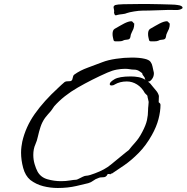

<svg xmlns="http://www.w3.org/2000/svg" viewBox="-20 -916 930 957"><path d="M268 21Q231 21 195.5 12Q160 3 131 -19Q106 -40 95.5 -79Q85 -118 85 -155Q85 -171 87 -185.5Q89 -200 91 -210Q108 -284 153.5 -348.5Q199 -413 270 -478Q278 -486 286 -493Q294 -500 302 -507Q307 -510 312 -510.5Q317 -511 321 -511Q326 -511 330 -511.5Q334 -512 336 -514Q341 -517 342.5 -528Q344 -539 350 -544Q379 -565 418 -579Q457 -593 490 -606Q518 -617 558.5 -623Q599 -629 637 -629Q676 -629 701 -623Q723 -618 730.5 -607.5Q738 -597 740 -585Q742 -573 745 -562Q746 -559 746.5 -556Q747 -553 747 -550Q747 -534 737 -521Q727 -508 717 -509Q724 -505 729.5 -499Q735 -493 740 -486Q748 -476 758 -464.5Q768 -453 772 -438V-437Q772 -431 771.5 -423Q771 -415 771 -408Q770 -406 774.5 -403.5Q779 -401 780 -394Q780 -361 770 -322.5Q760 -284 737 -243Q708 -191 671.5 -154Q635 -117 599.5 -92.5Q564 -68 538 -51H536Q535 -52 531.5 -48.5Q528 -45 526 -49Q519 -48 518 -49Q517 -50 515 -45Q508 -32 493.5 -32.5Q479 -33 469 -28Q456 -24 445 -15.5Q434 -7 420 -3Q404 1 361 11Q318 21 268 21ZM284 -13Q308 -13 328.5 -16.5Q349 -20 358 -20H359Q363 -20 372.5 -25Q382 -30 392.5 -35Q403 -40 409 -40Q417 -40 430 -44Q443 -48 453 -52Q502 -70 532 -95Q562 -120 593 -145Q601 -152 609 -158Q617 -164 622 -168Q635 -185 654 -206Q673 -227 689 -258Q707 -292 712.5 -317Q718 -342 718 -367Q718 -378 719.5 -388.5Q721 -399 721 -408Q721 -411 718 -422Q715 -433 715 -437Q715 -440 710.5 -443.5Q706 -447 702 -452Q687 -480 663 -495Q639 -510 612 -510Q578 -510 552 -495Q548 -492 543.5 -491Q539 -490 536 -490Q527 -490 527 -497Q527 -507 550.5 -521Q574 -535 632 -535Q652 -535 670.5 -531.5Q689 -528 705 -518L702 -524V-525Q702 -530 695.5 -537Q689 -544 689 -551Q689 -551 676.5 -560Q664 -569 648 -569H647Q638 -569 627 -571Q616 -573 603 -573Q584 -573 562 -569Q540 -565 515 -554Q438 -520 367.5 -479.5Q297 -439 250 -386Q244 -378 242.5 -375Q241 -372 234 -363Q229 -357 219 -346Q209 -335 205 -329Q190 -308 182 -283.5Q174 -259 169 -236Q164 -213 157 -198Q151 -185 148.5 -171.5Q146 -158 146 -144Q146 -120 152.5 -98Q159 -76 167 -61Q183 -32 216.5 -22.5Q250 -13 284 -13ZM732 -710Q725 -710 723 -716Q721 -722 720 -729Q718 -737 718 -747Q718 -754 720 -761Q722 -768 728 -772Q744 -781 755 -787.5Q766 -794 776 -799Q798 -810 811 -810Q817 -810 821 -803.5Q825 -797 825 -801V-802Q825 -804 825.5 -801.5Q826 -799 826 -794Q826 -790 825 -783.5Q824 -777 822 -772Q819 -764 813.5 -754Q808 -744 807 -732Q805 -719 791 -718.5Q777 -718 769 -713Q762 -710 750 -710Q738 -710 733 -710ZM555 -710Q548 -710 546 -716Q544 -722 543 -729Q541 -737 541 -747Q541 -754 543 -761Q545 -768 551 -772Q567 -781 578 -787.5Q589 -794 599 -799Q621 -810 634 -810Q640 -810 644 -803.5Q648 -797 648 -801V-802Q648 -804 648.5 -801.5Q649 -799 649 -794Q649 -790 648 -783.5Q647 -777 645 -772Q642 -764 636.5 -754Q631 -744 630 -732Q628 -719 614 -718.5Q600 -718 592 -713Q585 -710 573 -710Q561 -710 556 -710ZM553 -841Q552 -842 551.5 -843.5Q551 -845 549 -850Q548 -852 548.5 -854.5Q549 -857 549 -859Q549 -866 547.5 -871Q546 -876 546 -880Q546 -887 555 -891Q564 -894 595.5 -895Q627 -896 677 -896Q695 -896 722.5 -896Q750 -896 779 -895Q808 -894 831.5 -893.5Q855 -893 865 -891Q890 -888 890 -877Q890 -873 879 -869Q868 -865 847 -866Q838 -867 817.5 -866.5Q797 -866 772 -865Q747 -864 724.5 -863.5Q702 -863 690 -863Q673 -863 648.5 -859Q624 -855 613 -851Q605 -847 590 -845.5Q575 -844 567 -842Q564 -841 559.5 -840Q555 -839 553 -841Z"/></svg>

Font: Vujahday Script
Style: Regular
Weight: 400
Designer: Robert E. Leuschke
Foundry: Robert E. Leuschke
Version: Version 1.010; ttfautohint (v1.8.3)